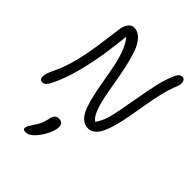

<svg xmlns="http://www.w3.org/2000/svg" viewBox="-287 -819 1328 1328"><g transform="rotate(45 377.0 -155.0)"><path d="M47.9 41Q12.7 41 22.9 -9.8Q25.9 -25.9 37.1 -51Q48.3 -76.2 61 -103Q73.7 -129.9 91.1 -185.1Q108.4 -240.2 122.1 -309.1Q135.7 -376.5 150.1 -486.8Q164.6 -597.2 166 -605Q172.4 -636.7 188.7 -656.7Q205.1 -676.8 229 -676.8Q268.1 -676.8 298.1 -644.5Q328.1 -612.3 346.4 -559.3Q364.7 -506.3 378.7 -441.9Q392.6 -377.4 403.8 -310.1Q415 -242.7 427 -184.6Q439 -126.5 457.5 -82.5Q476.1 -38.6 500 -24.9Q524.4 -60.5 537.4 -98.4Q550.3 -136.2 563 -204.1Q571.8 -246.6 588.9 -345.9Q606 -445.3 621.1 -508.5Q636.2 -571.8 659.2 -627Q668.9 -650.9 680.2 -661.4Q691.4 -671.9 707 -671.9Q725.6 -671.9 731.7 -650.9Q737.8 -629.9 727.1 -602.1Q703.6 -543.9 689.5 -486.8Q675.3 -429.7 659.9 -337.6Q644.5 -245.6 637.2 -209Q627.9 -161.1 618.9 -126.2Q609.9 -91.3 597.7 -57.6Q585.4 -23.9 571.3 -3.2Q557.1 17.6 538.1 30.3Q519 43 496.1 43Q459 43 432.1 16.1Q405.3 -10.7 389.2 -56.4Q373 -102.1 361.1 -158.2Q349.1 -214.4 338.4 -277.8Q327.6 -341.3 315.7 -398.9Q303.7 -456.5 283.2 -509.3Q262.7 -562 234.9 -592.8Q216.3 -414.6 193.8 -309.1Q154.8 -113.8 92.8 3.9Q85 20 73 30.5Q61 41 47.9 41ZM209 367.2Q180.2 367.2 185.1 342.8Q188.5 326.2 215.8 287.1Q247.1 244.6 258.8 187Q263.7 160.6 275.1 148.4Q286.6 136.2 306.2 136.2Q358.4 136.2 346.2 200.2Q339.8 230.5 318.1 270Q296.4 309.6 267.1 338.9Q238.8 367.2 209 367.2Z"/></g></svg>

Font: Shantell Sans Bouncy
Style: Italic
Weight: 300
Italic angle: -11.31°
Designer: Stephen Nixon, Anya Danilova, Shantell Martin
Foundry: Arrow Type
Version: Version 1.006;[9816181b4]